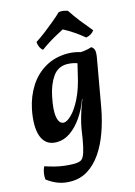

<svg xmlns="http://www.w3.org/2000/svg" viewBox="-143 -783 774 1103"><g transform="rotate(-15 244.0 -231.5)"><path d="M138 248Q96 248 62 235Q28 222 -2 199Q-4 179 -0.5 159.5Q3 140 11 124Q38 133 67 140.5Q96 148 126 151.5Q156 155 182 155Q202 155 216 150Q230 145 239 127.5Q248 110 256.5 72.5Q265 35 274 -30Q279 -59 289.5 -96Q300 -133 316 -174L326 -201L361 -388L330 -453Q373 -453 402 -456.5Q431 -460 449 -467Q462 -459 466 -445.5Q470 -432 465 -401L415 -118Q401 -41 377 25.5Q353 92 318.5 142Q284 192 239 220Q194 248 138 248ZM392 -452 358 -394Q345 -401 325.5 -405Q306 -409 289 -409Q235 -409 204 -365Q173 -321 159 -253Q142 -173 150 -131Q158 -89 186 -89Q204 -89 232 -116Q260 -143 288 -198.5Q316 -254 334 -336L353 -416L394 -409L343 -193H321Q301 -137 269.5 -91Q238 -45 199.5 -18Q161 9 118 9Q84 9 62 -6.5Q40 -22 29 -51.5Q18 -81 18 -122Q18 -163 28 -212Q43 -284 80 -342Q117 -400 175 -433.5Q233 -467 308 -467Q332 -467 354.5 -462.5Q377 -458 392 -452ZM178 -524Q166 -533 159.5 -548.5Q153 -564 153 -577Q183 -596 212 -618.5Q241 -641 269 -664Q297 -687 321 -710Q334 -712 348 -710Q362 -708 374 -703Q398 -666 425.5 -631Q453 -596 485 -558Q478 -547 465 -539Q452 -531 436 -528Q408 -551 378 -571.5Q348 -592 317 -608Q294 -596 269.5 -582.5Q245 -569 221.5 -554Q198 -539 178 -524Z"/></g></svg>

Font: Vollkorn SemiBold
Style: Italic
Weight: 600
Italic angle: -11°
Designer: Friedrich Althausen
Foundry: Friedrich Althausen
Version: Version 5.000